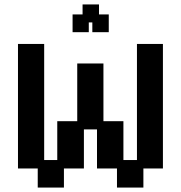

<svg xmlns="http://www.w3.org/2000/svg" viewBox="-20 -834 815 865"><path d="M150 11V-75H61V-636H179V-113H238V-288H328V-548H446V-288H536V-113H597V-636H714V-75H626V11H507V-75H417V-251H358V-75H268V11ZM307 -689V-769H352V-814H426V-769H470V-689H396V-733H380V-689Z"/></svg>

Font: Pixelify Sans SemiBold
Style: Regular
Weight: 600
Designer: Stefie Justprince
Foundry: Typecalism Foundryline
Version: Version 1.000